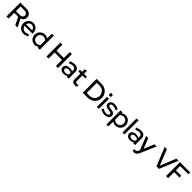

<svg xmlns="http://www.w3.org/2000/svg" viewBox="912 -3677 6850 6850"><g transform="rotate(45 4336.5 -252.0)"><path d="M71.4 0V-700H388.5Q458.4 -700 510.8 -674Q563.3 -647.9 592.7 -601.3Q622.1 -554.7 622.1 -492.5Q622.1 -424.4 582.9 -374.2Q543.7 -323.9 478.4 -301.9L634.2 0H517.7L373 -287.4H176.4V0ZM176.4 -374.5H380.2Q442.1 -374.5 479.3 -406.4Q516.5 -438.3 516.5 -491.6Q516.5 -544.3 479.3 -576.1Q442.1 -608 380.2 -608H176.4Z M931.7 9.3Q857.1 9.3 796.5 -25.8Q735.9 -60.9 700.4 -120.8Q664.9 -180.7 664.9 -254.8Q664.9 -328.3 698.9 -387.8Q732.9 -447.4 791 -482.5Q849.1 -517.5 920.4 -517.5Q990.7 -517.5 1046.1 -482.2Q1101.5 -446.8 1133.9 -386.4Q1166.3 -325.9 1166.3 -250.4V-222.4H765.3Q772.7 -180.5 796.2 -147.4Q819.6 -114.3 856.2 -95.3Q892.8 -76.3 936.2 -76.3Q973.4 -76.3 1007.5 -87.9Q1041.5 -99.4 1064.8 -120.6L1128.7 -58Q1084.4 -23.8 1036.8 -7.2Q989.2 9.3 931.7 9.3ZM765.8 -297.3H1067.2Q1060.6 -336.7 1039.2 -367.2Q1017.8 -397.7 986.6 -415.3Q955.4 -432.8 918.1 -432.8Q860.5 -432.8 818.8 -395.3Q777.1 -357.8 765.8 -297.3Z M1496.2 7.7Q1424.7 7.7 1366 -27.3Q1307.3 -62.4 1273.1 -121.8Q1238.9 -181.2 1238.9 -255.1Q1238.9 -329 1273.3 -388Q1307.6 -447.1 1366.6 -482Q1425.6 -517 1498.4 -517Q1584.3 -517 1651 -466.4V-700L1750.9 -719.4V0H1652.3V-48.9Q1587.2 7.7 1496.2 7.7ZM1509.4 -78.8Q1552.5 -78.8 1589.4 -94.9Q1626.2 -111.1 1651 -140.6V-370Q1626.5 -398.5 1589.4 -414.6Q1552.4 -430.7 1509.4 -430.7Q1461.2 -430.7 1421.9 -408Q1382.6 -385.2 1359.9 -345.6Q1337.2 -305.9 1337.2 -255.8Q1337.2 -205.8 1359.9 -165.8Q1382.7 -125.8 1422 -102.3Q1461.3 -78.8 1509.4 -78.8Z M2090.4 0V-700H2195.4V-400H2567.3V-700H2672.3V0H2567.3V-305H2195.4V0Z M2954.4 9Q2899.1 9 2857 -10.6Q2814.9 -30.2 2791.1 -65.1Q2767.3 -99.9 2767.3 -145.8Q2767.3 -218.3 2822.4 -259.4Q2877.4 -300.6 2972.7 -300.6Q3048.1 -300.6 3111.7 -272.2V-326.4Q3111.7 -435 2988.1 -435Q2952.9 -435 2915.1 -424.7Q2877.3 -414.3 2830.2 -391.6L2793.4 -466.9Q2850.6 -493.8 2900.9 -506.5Q2951.2 -519.2 3001.6 -519.2Q3101 -519.2 3155.3 -472Q3209.6 -424.8 3209.6 -337.6V0H3111.7V-44Q3078.3 -17.1 3039.3 -4Q3000.2 9 2954.4 9ZM2862.8 -148.1Q2862.8 -111.1 2894.3 -88.3Q2925.8 -65.5 2976.8 -65.5Q3058.7 -65.5 3111.7 -113.8V-200.1Q3056.5 -231.9 2981.1 -231.9Q2926.4 -231.9 2894.6 -209.2Q2862.8 -186.5 2862.8 -148.1Z M3527.8 9.1Q3454 9.1 3415 -25.3Q3376 -59.7 3376 -125.7V-425H3268.3V-509.2H3376V-638.9L3475.2 -662.6V-509.2H3625.3V-425H3475.2V-148.6Q3475.2 -110 3492.5 -93.4Q3509.7 -76.8 3550.2 -76.8Q3570.9 -76.8 3587.4 -79.7Q3603.9 -82.5 3623.2 -89.2V-4.8Q3603.3 2.2 3576.7 5.7Q3550.1 9.1 3527.8 9.1Z M4025.4 -94.2H4168.6Q4242 -94.2 4301 -127.9Q4360 -161.6 4394.1 -219.5Q4428.1 -277.4 4428.1 -349.4Q4428.1 -422.3 4394 -480.2Q4359.9 -538 4301 -571.9Q4242.1 -605.8 4168.6 -605.8H4025.4ZM3920.4 0V-700H4167Q4246.4 -700 4313.4 -673.7Q4380.4 -647.4 4430.2 -600.1Q4480 -552.8 4507.8 -488.8Q4535.6 -424.8 4535.6 -349.6Q4535.6 -274.3 4508.2 -210.6Q4480.7 -146.9 4430.9 -99.7Q4381.1 -52.6 4313.8 -26.3Q4246.4 0 4167 0Z M4635.2 0V-509.2H4735.1V0ZM4685.1 -591.4Q4660.1 -591.4 4641.9 -609.6Q4623.6 -627.9 4623.6 -652.9Q4623.6 -678.7 4641.9 -696.5Q4660.1 -714.4 4685.1 -714.4Q4711 -714.4 4728.8 -696.5Q4746.6 -678.7 4746.6 -652.9Q4746.6 -627.9 4728.8 -609.6Q4711 -591.4 4685.1 -591.4Z M5027.6 10Q4961.8 10 4904.5 -9.6Q4847.2 -29.2 4805.1 -65.3L4859.5 -131.3Q4899 -99.9 4940.7 -83.6Q4982.4 -67.3 5025.2 -67.3Q5079.3 -67.3 5113 -88.3Q5146.8 -109.3 5146.8 -143.1Q5146.8 -196.8 5065.2 -208.6L4972.9 -221.8Q4896.8 -233.1 4858.8 -269Q4820.8 -304.9 4820.8 -365Q4820.8 -410.5 4845.9 -445.2Q4870.9 -479.8 4915.9 -499.2Q4960.9 -518.7 5020.6 -518.7Q5076.5 -518.7 5127.1 -502.7Q5177.8 -486.7 5224.7 -453.2L5174.5 -387.3Q5091.5 -441 5013.1 -441Q4967.3 -441 4939.1 -421.7Q4910.9 -402.3 4910.9 -371.2Q4910.9 -342.5 4930.6 -327.4Q4950.2 -312.3 4994.8 -305.8L5087.1 -292.7Q5163 -282.4 5201.9 -246.5Q5240.9 -210.5 5240.9 -150.7Q5240.9 -105 5212.7 -68.5Q5184.6 -32.1 5136.7 -11Q5088.8 10 5027.6 10Z M5318.2 204V-509.2H5416.8V-459.7Q5481.2 -517 5572.9 -517Q5645.4 -517 5703.6 -481.8Q5761.8 -446.7 5796 -387.7Q5830.2 -328.7 5830.2 -254.8Q5830.2 -180.9 5795.8 -121.6Q5761.4 -62.3 5702.8 -27.3Q5644.2 7.7 5570.7 7.7Q5528.9 7.7 5489.9 -5.5Q5450.9 -18.8 5418.1 -43.5V204ZM5559.7 -78.5Q5608.9 -78.5 5647.7 -101.6Q5686.4 -124.8 5709.1 -164.4Q5731.9 -204 5731.9 -254.1Q5731.9 -304.1 5709.2 -344.1Q5686.5 -384.1 5647.5 -407.3Q5608.6 -430.4 5559.8 -430.4Q5516.6 -430.4 5479.7 -414.3Q5442.9 -398.2 5418.1 -368.7V-139.3Q5442.6 -111.1 5480.1 -94.8Q5517.6 -78.5 5559.7 -78.5Z M5925.2 0V-700L6025.1 -719.4V0Z M6304.4 9Q6249.1 9 6207 -10.6Q6164.9 -30.2 6141.1 -65.1Q6117.3 -99.9 6117.3 -145.8Q6117.3 -218.3 6172.4 -259.4Q6227.4 -300.6 6322.7 -300.6Q6398.1 -300.6 6461.7 -272.2V-326.4Q6461.7 -435 6338.1 -435Q6302.9 -435 6265.1 -424.7Q6227.3 -414.3 6180.2 -391.6L6143.4 -466.9Q6200.6 -493.8 6250.9 -506.5Q6301.2 -519.2 6351.6 -519.2Q6451 -519.2 6505.3 -472Q6559.6 -424.8 6559.6 -337.6V0H6461.7V-44Q6428.3 -17.1 6389.3 -4Q6350.2 9 6304.4 9ZM6212.8 -148.1Q6212.8 -111.1 6244.3 -88.3Q6275.8 -65.5 6326.8 -65.5Q6408.7 -65.5 6461.7 -113.8V-200.1Q6406.5 -231.9 6331.1 -231.9Q6276.4 -231.9 6244.6 -209.2Q6212.8 -186.5 6212.8 -148.1Z M6698.5 214.6Q6683.1 214.6 6668.9 213.1Q6654.8 211.6 6645.7 209.3V121.4Q6663.5 125.4 6690 125.4Q6759.5 125.4 6791.5 50.3L6812.6 1.4L6608.9 -509.2H6719.5L6868.3 -121.2L7031.8 -509.2H7139.8L6893.6 63Q6870.2 117.2 6843 150.6Q6815.7 183.9 6780.7 199.3Q6745.6 214.6 6698.5 214.6Z M7638.6 0 7352.8 -700H7466.1L7703.2 -103.5L7944.3 -700H8052L7762.2 0Z M8124.4 0V-700H8641.6V-608.1H8229.4V-393.2H8500.9V-303.5H8229.4V0Z"/></g></svg>

Font: Red Hat Display VF
Style: Regular
Weight: 300
Designer: Pentagram, MCKL
Foundry: Pentagram, MCKL
Version: Version 1.023